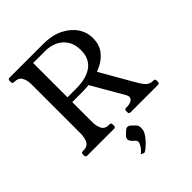

<svg xmlns="http://www.w3.org/2000/svg" viewBox="-247 -791 1151 1151"><g transform="rotate(-45 329.0 -215.0)"><path d="M562 -474Q562 -421 536.1 -385.5Q510.2 -350 468.8 -328.9Q427.2 -307.8 378.4 -299.1Q329.5 -290.5 283.5 -290.5H202.5V-121Q202.5 -87 215 -62.5Q227.5 -38 260.5 -38H266.5Q279.5 -38 279.5 -25V-13Q279.5 0 266.5 0H40Q26 0 26 -13V-25Q26 -38 40 -38H46Q80 -38 92.5 -62.5Q105 -87 105 -121V-539Q105 -574 91.5 -598Q78 -622 40 -622Q27 -622 27 -635V-647Q27 -660 40 -660H327Q399 -660 451.5 -634.5Q504 -609 533 -567Q562 -525 562 -474ZM276 -331Q364 -331 412 -366.9Q460 -402.8 460 -474Q460 -522.5 439.2 -555.4Q418.5 -588.2 383.2 -605.1Q348 -622 304 -622H202.5V-331ZM425.5 -332 546.5 -121Q558.2 -100 570.3 -81Q582.3 -62 597.4 -50Q612.4 -38 634.5 -38H638.5Q651.5 -38 651.5 -25V-13Q651.5 0 638.5 0H406Q393 0 393 -13V-25Q393 -38 406 -38H411Q445 -38 459.6 -52.8Q474.2 -67.5 460.8 -90.9L340 -300ZM374.8 79.8Q385.5 91.3 385.5 110.2Q385.5 114.2 385 118.1Q384.5 122 384.2 127Q381 143 368.4 160.9Q355.8 178.7 340.1 194.5Q324.3 210.3 311.2 220.3Q298.1 230.2 292.8 230.2Q290.8 230.2 287 228.2Q283.3 226.1 271.5 221Q291.5 206 303.1 187.6Q314.8 169.2 314.8 156.6Q314.8 149.2 309.5 144L287.4 122.9Q278 111.2 278 101.8Q278 91.3 287.5 79.8L309.5 58.5Q321.1 48 330.7 48Q341.2 48 352.8 58.6Z"/></g></svg>

Font: Young Serif Light
Style: Regular
Weight: 300
Designer: Bastien Sozeau
Foundry: NBR — Bastien Sozeau
Version: Version 5.001